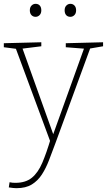

<svg xmlns="http://www.w3.org/2000/svg" viewBox="-26 -747 559 1004"><path d="M20 233 24 206Q33 208 40 208.5Q47 209 55 209Q108 209 140.5 182.5Q173 156 195 104.5Q217 53 239 -21L238 -4L55 -498L64 -491L-6 -500V-521L190 -526V-505L85 -492L90 -498L256 -35L249 -36L415 -498L421 -492L318 -500V-521L513 -526V-505L437 -492L447 -498L263 4Q246 50 230 91.5Q214 133 193 165.5Q172 198 140.5 217.5Q109 237 60 237Q45 237 20 233ZM342 -659Q328 -659 320 -668Q312 -677 312 -693Q312 -709 321 -718Q330 -727 342 -727Q355 -727 363.5 -718Q372 -709 372 -693Q372 -677 363 -668Q354 -659 342 -659ZM160 -659Q147 -659 138.5 -668Q130 -677 130 -693Q130 -709 139 -718Q148 -727 160 -727Q174 -727 182 -718Q190 -709 190 -693Q190 -677 181 -668Q172 -659 160 -659Z"/></svg>

Font: Bitter Thin ExtraLight
Style: Regular
Weight: 250
Version: Version 2.002